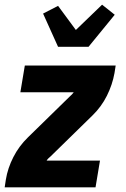

<svg xmlns="http://www.w3.org/2000/svg" viewBox="-20 -800 540 820"><path d="M0 0 5 -33Q13 -82 37 -129Q61 -176 99 -213L278 -388Q283 -392 287 -396.5Q291 -401 295 -406H67L86 -520H474L469 -488Q460 -438 436.5 -391Q413 -344 375 -307L196 -132Q191 -128 186.5 -123.5Q182 -119 179 -114H407L388 0ZM228 -600 164 -742 228 -775 304 -672 416 -780 470 -737 358 -600Z"/></svg>

Font: Iosevka Term Curly Heavy
Style: Italic
Weight: 900
Italic angle: -9°
Designer: Belleve Invis
Foundry: Belleve Invis
Version: Version 32.3.0